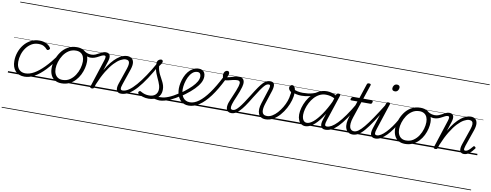

<svg xmlns="http://www.w3.org/2000/svg" viewBox="-103 -1603 6900 2696"><g transform="rotate(10 3346.5 -255.0)"><path d="M240 17Q154 17 108 -35Q62 -87 62 -175Q62 -241 83.5 -302.5Q105 -364 145 -413Q185 -462 240 -490.5Q295 -519 362 -519Q418 -519 459 -498.5Q500 -478 520 -447Q527 -438 525 -431Q523 -424 513 -415Q503 -408 494.5 -408Q486 -408 479 -416Q460 -439 432 -454.5Q404 -470 356 -470Q301 -470 257.5 -444Q214 -418 182.5 -375Q151 -332 134.5 -279.5Q118 -227 118 -174Q118 -130 132.5 -98Q147 -66 175.5 -48.5Q204 -31 245 -31Q256 -31 261 -23.5Q266 -16 265 -6.5Q264 3 257.5 10Q251 17 240 17ZM0 490H523V500H0ZM0 -20H523V0H0ZM0 -505H523V-500H0ZM0 -1010H523V-1000H0Z M239 17Q230 17 225.5 10Q221 3 221.5 -6.5Q222 -16 228 -23.5Q234 -31 244 -31Q303 -31 367.5 -67.5Q432 -104 504.5 -177.5Q577 -251 656 -360Q662 -368 670.5 -366Q679 -364 684.5 -356.5Q690 -349 684 -341Q603 -222 527.5 -142.5Q452 -63 380.5 -23Q309 17 239 17ZM523 490V500ZM523 -20V0ZM523 -505V-500ZM523 -1010V-1000Z M767 19Q711 19 672.5 -4.5Q634 -28 614.5 -70.5Q595 -113 595 -168Q595 -222 614 -283Q633 -344 670.5 -398Q708 -452 764.5 -485.5Q821 -519 897 -519Q952 -519 990.5 -497Q1029 -475 1049 -434.5Q1069 -394 1069 -340Q1069 -298 1057.5 -249.5Q1046 -201 1022.5 -153.5Q999 -106 962.5 -67Q926 -28 877.5 -4.5Q829 19 767 19ZM773 -31Q832 -31 876.5 -61Q921 -91 951 -137.5Q981 -184 996 -236Q1011 -288 1011 -333Q1011 -375 997.5 -405.5Q984 -436 957 -452.5Q930 -469 891 -469Q833 -469 788.5 -440Q744 -411 713.5 -365Q683 -319 667 -267Q651 -215 651 -171Q651 -129 665.5 -97Q680 -65 707 -48Q734 -31 773 -31ZM523 490H1124V500H523ZM523 -20H1124V0H523ZM523 -505H1124V-500H523ZM523 -1010H1124V-1000H523Z M1105 -407Q1088 -407 1067.5 -412.5Q1047 -418 1027.5 -427.5Q1008 -437 993 -448Q984 -455 982 -463Q980 -471 983.5 -477.5Q987 -484 994 -486Q1001 -488 1011 -481Q1040 -462 1065 -456.5Q1090 -451 1111 -451Q1141 -451 1166.5 -461.5Q1192 -472 1215 -485Q1238 -498 1260.5 -508.5Q1283 -519 1306 -519Q1316 -519 1320.5 -511.5Q1325 -504 1323.5 -495Q1322 -486 1314.5 -478.5Q1307 -471 1294 -471Q1277 -471 1257 -461.5Q1237 -452 1214 -439Q1191 -426 1164 -416.5Q1137 -407 1105 -407ZM1125 490V500ZM1125 -20V0ZM1125 -505V-500ZM1125 -1010V-1000Z M1617 17Q1591 17 1574.5 7Q1558 -3 1552 -20.5Q1546 -38 1548 -62.5Q1550 -87 1560 -116L1638 -344Q1652 -386 1653 -413.5Q1654 -441 1640.5 -455Q1627 -469 1599 -469Q1568 -469 1526.5 -446.5Q1485 -424 1438.5 -375Q1392 -326 1343 -246.5Q1294 -167 1247 -53L1231 -4Q1228 6 1221.5 10.5Q1215 15 1200 15Q1188 15 1180.5 10Q1173 5 1176 -6L1306 -407Q1316 -439 1314 -455Q1312 -471 1294 -471Q1284 -471 1280 -478.5Q1276 -486 1278 -495Q1280 -504 1287.5 -511.5Q1295 -519 1307 -519Q1332 -519 1346.5 -510Q1361 -501 1366.5 -484.5Q1372 -468 1370 -445.5Q1368 -423 1359 -396L1316 -264Q1355 -334 1395 -382.5Q1435 -431 1473 -461.5Q1511 -492 1546.5 -505.5Q1582 -519 1612 -519Q1650 -519 1675.5 -500.5Q1701 -482 1706.5 -442.5Q1712 -403 1691 -340L1615 -117Q1599 -71 1602 -51Q1605 -31 1631 -31Q1641 -31 1645 -23.5Q1649 -16 1647.5 -7Q1646 2 1638.5 9.5Q1631 17 1617 17ZM1124 490H1795V500H1124ZM1124 -20H1795V0H1124ZM1124 -505H1795V-500H1124ZM1124 -1010H1795V-1000H1124Z M1617 17Q1606 17 1602 9.5Q1598 2 1600 -7Q1602 -16 1610 -23.5Q1618 -31 1631 -31Q1671 -31 1718.5 -63.5Q1766 -96 1818.5 -157Q1871 -218 1928 -302.5Q1985 -387 2044 -493Q2052 -505 2061 -503Q2070 -501 2075.5 -491Q2081 -481 2074 -469Q2013 -356 1954 -266.5Q1895 -177 1839 -113.5Q1783 -50 1727.5 -16.5Q1672 17 1617 17ZM1795 490V500ZM1795 -20V0ZM1795 -505V-500ZM1795 -1010V-1000Z M2166 17Q2152 17 2136 14.5Q2120 12 2102.5 8.5Q2085 5 2063 2L2087 -21Q2108 -23 2125 -25.5Q2142 -28 2155.5 -29.5Q2169 -31 2179 -31Q2188 -31 2192 -23.5Q2196 -16 2194.5 -7Q2193 2 2185.5 9.5Q2178 17 2166 17ZM2008 19Q1965 19 1926 7Q1887 -5 1861 -23Q1852 -32 1852 -41Q1852 -50 1859 -57Q1868 -66 1874.5 -66Q1881 -66 1892 -59Q1919 -43 1947.5 -35Q1976 -27 2008 -27Q2067 -27 2099 -57.5Q2131 -88 2131 -140Q2131 -165 2124 -189.5Q2117 -214 2106 -239.5Q2095 -265 2082.5 -292Q2070 -319 2058.5 -348Q2047 -377 2040 -410.5Q2033 -444 2033 -481Q2033 -520 2051.5 -536.5Q2070 -553 2089 -553Q2102 -553 2109 -546Q2116 -539 2116 -528Q2116 -514 2105 -496Q2094 -478 2077 -457Q2080 -423 2089 -394.5Q2098 -366 2110.5 -341Q2123 -316 2136 -292.5Q2149 -269 2160.5 -245Q2172 -221 2179 -195.5Q2186 -170 2186 -139Q2186 -68 2138.5 -24.5Q2091 19 2008 19ZM1795 490H2345V500H1795ZM1795 -20H2345V0H1795ZM1795 -505H2345V-500H1795ZM1795 -1010H2345V-1000H1795Z M2165 17Q2153 17 2149 9.5Q2145 2 2148 -7Q2151 -16 2159.5 -23.5Q2168 -31 2181 -31Q2224 -31 2286 -56Q2348 -81 2426 -133Q2433 -137 2439 -134Q2445 -131 2448.5 -123Q2452 -115 2451 -107Q2450 -99 2442 -93Q2383 -54 2331 -29.5Q2279 -5 2237.5 6Q2196 17 2165 17ZM2345 490V500ZM2345 -20V0ZM2345 -505V-500ZM2345 -1010V-1000Z M2424 -130Q2441 -140 2457 -152Q2473 -164 2490 -176Q2547 -220 2587.5 -260.5Q2628 -301 2650 -339.5Q2672 -378 2672 -413Q2672 -438 2660 -454Q2648 -470 2623 -470Q2612 -470 2607.5 -477Q2603 -484 2605 -494Q2607 -504 2614.5 -511.5Q2622 -519 2635 -519Q2664 -519 2684.5 -507.5Q2705 -496 2716 -475Q2727 -454 2727 -423Q2727 -378 2702 -332Q2677 -286 2629 -237Q2581 -188 2511 -136Q2494 -124 2477.5 -112Q2461 -100 2444 -89ZM2345 490H2789V500H2345ZM2345 -20H2789V0H2345ZM2345 -505H2789V-500H2345ZM2345 -1010H2789V-1000H2345Z M2579 17Q2544 17 2516 6Q2488 -5 2467 -25Q2446 -45 2432 -71.5Q2418 -98 2411 -130Q2404 -162 2404 -197Q2404 -234 2413 -277.5Q2422 -321 2440 -364Q2458 -407 2485.5 -441.5Q2513 -476 2550.5 -497.5Q2588 -519 2635 -519Q2646 -519 2650.5 -511.5Q2655 -504 2653 -494Q2651 -484 2643.5 -477Q2636 -470 2623 -470Q2582 -470 2551 -441.5Q2520 -413 2499.5 -369.5Q2479 -326 2469 -280Q2459 -234 2459 -197Q2459 -164 2466.5 -134.5Q2474 -105 2489.5 -81.5Q2505 -58 2530 -45Q2555 -32 2590 -32Q2651 -32 2716.5 -80.5Q2782 -129 2851 -224.5Q2920 -320 2991 -460Q2994 -466 3002 -466.5Q3010 -467 3017.5 -462.5Q3025 -458 3029 -451Q3033 -444 3029 -435Q2955 -284 2880 -183.5Q2805 -83 2729.5 -33Q2654 17 2579 17ZM2789 490H2802V500H2789ZM2789 -20H2802V0H2789ZM2789 -505H2802V-500H2789ZM2789 -1010H2802V-1000H2789Z M3190 17Q3161 17 3144 5.5Q3127 -6 3120 -25Q3113 -44 3115 -67.5Q3117 -91 3124 -115Q3131 -135 3143.5 -166Q3156 -197 3172 -233.5Q3188 -270 3202.5 -306.5Q3217 -343 3226 -374Q3238 -416 3230 -434.5Q3222 -453 3193 -453Q3164 -453 3132.5 -445.5Q3101 -438 3072.5 -430.5Q3044 -423 3022 -423Q3011 -423 3002 -431Q2993 -439 2988 -454Q2983 -469 2982 -491Q2982 -510 2988.5 -525Q2995 -540 3007 -549Q3019 -558 3036 -558Q3048 -558 3055.5 -549Q3063 -540 3063 -526Q3063 -517 3059.5 -503.5Q3056 -490 3044 -469Q3062 -471 3082 -477Q3102 -483 3123.5 -489Q3145 -495 3167.5 -499.5Q3190 -504 3212 -504Q3243 -504 3261.5 -489.5Q3280 -475 3284.5 -445.5Q3289 -416 3277 -372Q3269 -342 3255 -304.5Q3241 -267 3225 -229.5Q3209 -192 3196 -160.5Q3183 -129 3178 -109Q3167 -71 3171 -51Q3175 -31 3203 -31Q3213 -31 3216.5 -23.5Q3220 -16 3218.5 -7Q3217 2 3210 9.5Q3203 17 3190 17ZM2801 490H3369V500H2801ZM2801 -20H3369V0H2801ZM2801 -505H3369V-500H2801ZM2801 -1010H3369V-1000H2801Z M3190 17Q3179 17 3175 9.5Q3171 2 3173.5 -7Q3176 -16 3184 -23.5Q3192 -31 3204 -31Q3222 -31 3243 -46Q3264 -61 3289 -91Q3314 -121 3343.5 -165Q3373 -209 3409 -267Q3459 -349 3494 -399Q3529 -449 3555 -475Q3581 -501 3604 -510Q3627 -519 3652 -519Q3662 -519 3664 -511.5Q3666 -504 3662.5 -495Q3659 -486 3653 -478.5Q3647 -471 3641 -471Q3626 -471 3611.5 -464.5Q3597 -458 3577.5 -436.5Q3558 -415 3527.5 -371Q3497 -327 3451 -252Q3406 -176 3369.5 -124Q3333 -72 3302.5 -41.5Q3272 -11 3245 3Q3218 17 3190 17ZM3368 490H3468V500H3368ZM3368 -20H3468V0H3368ZM3368 -505H3468V-500H3368ZM3368 -1010H3468V-1000H3368Z M3676 19Q3637 19 3611.5 2.5Q3586 -14 3574.5 -42.5Q3563 -71 3565 -109.5Q3567 -148 3582 -193L3651 -407Q3661 -439 3659 -455Q3657 -471 3639 -471Q3629 -471 3625 -478.5Q3621 -486 3623 -495Q3625 -504 3632.5 -511.5Q3640 -519 3652 -519Q3676 -519 3690 -510.5Q3704 -502 3709 -485.5Q3714 -469 3711.5 -446.5Q3709 -424 3701 -396L3635 -193Q3624 -159 3620 -129.5Q3616 -100 3620.5 -77.5Q3625 -55 3641.5 -42.5Q3658 -30 3689 -30Q3726 -30 3763.5 -52.5Q3801 -75 3834.5 -112.5Q3868 -150 3895.5 -196Q3923 -242 3940 -290Q3957 -338 3961 -381Q3963 -390 3965 -399.5Q3967 -409 3966 -419Q3946 -432 3936.5 -447Q3927 -462 3927 -478Q3927 -495 3938.5 -507Q3950 -519 3966 -519Q3978 -519 3987.5 -511.5Q3997 -504 4003.5 -490Q4010 -476 4013 -457.5Q4016 -439 4016 -418Q4016 -369 3999 -310.5Q3982 -252 3951 -194Q3920 -136 3877.5 -87.5Q3835 -39 3784 -10Q3733 19 3676 19ZM3469 490H4073V500H3469ZM3469 -20H4073V0H3469ZM3469 -505H4073V-500H3469ZM3469 -1010H4073V-1000H3469Z M4113 -395Q4076 -395 4037 -404Q3998 -413 3966 -434Q3961 -438 3961.5 -446Q3962 -454 3966.5 -461Q3971 -468 3977.5 -471.5Q3984 -475 3991 -470Q4014 -454 4052.5 -446Q4091 -438 4128 -438Q4163 -438 4199.5 -442Q4236 -446 4269.5 -456Q4303 -466 4330 -481Q4341 -487 4345.5 -481Q4350 -475 4349 -465.5Q4348 -456 4340 -451Q4287 -423 4231 -409Q4175 -395 4113 -395ZM4073 490V500ZM4073 -20V0ZM4073 -505V-500ZM4073 -1010V-1000Z M4243 17Q4210 17 4184.5 -1Q4159 -19 4145 -52.5Q4131 -86 4131 -131Q4131 -175 4145.5 -227.5Q4160 -280 4187.5 -331.5Q4215 -383 4255.5 -425.5Q4296 -468 4348 -493.5Q4400 -519 4463 -519Q4499 -519 4539 -507Q4579 -495 4611 -472L4597 -428Q4554 -454 4519 -461.5Q4484 -469 4454 -469Q4405 -469 4363.5 -447.5Q4322 -426 4289.5 -390Q4257 -354 4234 -309.5Q4211 -265 4199 -220Q4187 -175 4187 -136Q4187 -106 4195 -82.5Q4203 -59 4218.5 -46Q4234 -33 4257 -33Q4297 -33 4347.5 -75Q4398 -117 4455.5 -200Q4513 -283 4571 -407L4589 -369Q4526 -236 4466 -150.5Q4406 -65 4350 -24Q4294 17 4243 17ZM4530 17Q4503 17 4487.5 7Q4472 -3 4465.5 -20.5Q4459 -38 4461 -62.5Q4463 -87 4473 -116L4596 -494Q4601 -506 4607.5 -510.5Q4614 -515 4627 -515Q4645 -515 4650 -508Q4655 -501 4651 -489L4528 -117Q4513 -71 4515.5 -51Q4518 -31 4543 -31Q4553 -31 4557.5 -23.5Q4562 -16 4560.5 -7Q4559 2 4551.5 9.5Q4544 17 4530 17ZM4073 490H4708V500H4073ZM4073 -20H4708V0H4073ZM4073 -505H4708V-500H4073ZM4073 -1010H4708V-1000H4073Z M4530 17Q4519 17 4514 9.5Q4509 2 4510.5 -7Q4512 -16 4520.5 -23.5Q4529 -31 4544 -31Q4573 -31 4609.5 -51.5Q4646 -72 4690.5 -118Q4735 -164 4789 -240.5Q4843 -317 4908 -429Q4915 -439 4924 -438Q4933 -437 4938 -429Q4943 -421 4937 -410Q4867 -286 4810.5 -203.5Q4754 -121 4706 -73Q4658 -25 4614.5 -4Q4571 17 4530 17ZM4708 490V500ZM4708 -20V0ZM4708 -505V-500ZM4708 -1010V-1000Z M4919 17Q4879 17 4854 -2Q4829 -21 4817.5 -53Q4806 -85 4809.5 -128.5Q4813 -172 4829 -221L4906 -452H4819Q4808 -452 4805.5 -458.5Q4803 -465 4807 -477Q4811 -489 4817 -494.5Q4823 -500 4833 -500H4923L4992 -709Q4996 -721 5002 -725.5Q5008 -730 5022 -730Q5040 -730 5045.5 -724Q5051 -718 5047 -706L4978 -500H5103Q5114 -500 5116.5 -494Q5119 -488 5115 -476Q5112 -463 5106 -457.5Q5100 -452 5089 -452H4962L4884 -219Q4867 -168 4864.5 -132Q4862 -96 4869.5 -74Q4877 -52 4893 -41.5Q4909 -31 4929 -31Q4939 -31 4944 -23.5Q4949 -16 4948.5 -7Q4948 2 4941 9.5Q4934 17 4919 17ZM4708 490H5096V500H4708ZM4708 -20H5096V0H4708ZM4708 -505H5096V-500H4708ZM4708 -1010H5096V-1000H4708Z M4917 17Q4906 17 4901 9.5Q4896 2 4897.5 -7Q4899 -16 4907.5 -23.5Q4916 -31 4931 -31Q4959 -31 4992 -54.5Q5025 -78 5068.5 -130Q5112 -182 5170 -267Q5228 -352 5305 -476Q5311 -486 5320.5 -485Q5330 -484 5335.5 -476Q5341 -468 5335 -459Q5250 -318 5189 -225.5Q5128 -133 5082 -80Q5036 -27 4997 -5Q4958 17 4917 17ZM5095 490V500ZM5095 -20V0ZM5095 -505V-500ZM5095 -1010V-1000Z M5244 17Q5216 17 5199.5 7Q5183 -3 5176 -21Q5169 -39 5171.5 -63.5Q5174 -88 5183 -117L5307 -494Q5311 -506 5317 -510.5Q5323 -515 5336 -515Q5353 -515 5359 -508.5Q5365 -502 5361 -491L5239 -118Q5224 -72 5226.5 -51.5Q5229 -31 5257 -31Q5268 -31 5272.5 -23.5Q5277 -16 5275 -7Q5273 2 5265.5 9.5Q5258 17 5244 17ZM5397 -683Q5379 -683 5367.5 -692Q5356 -701 5356 -719Q5356 -743 5371 -762.5Q5386 -782 5414 -782Q5431 -782 5442.5 -773Q5454 -764 5454 -745Q5454 -722 5439 -702.5Q5424 -683 5397 -683ZM5096 490H5421V500H5096ZM5096 -20H5421V0H5096ZM5096 -505H5421V-500H5096ZM5096 -1010H5421V-1000H5096Z M5243 17Q5232 17 5227 9.5Q5222 2 5223.5 -7Q5225 -16 5233.5 -23.5Q5242 -31 5257 -31Q5282 -31 5314 -51Q5346 -71 5381.5 -108Q5417 -145 5453.5 -195.5Q5490 -246 5524 -307Q5529 -316 5538 -315Q5547 -314 5553 -307.5Q5559 -301 5554 -292Q5517 -222 5478 -165Q5439 -108 5399 -67.5Q5359 -27 5320 -5Q5281 17 5243 17ZM5421 490V500ZM5421 -20V0ZM5421 -505V-500ZM5421 -1010V-1000Z M5665 19Q5609 19 5570.5 -4.5Q5532 -28 5512.5 -70.5Q5493 -113 5493 -168Q5493 -222 5512 -283Q5531 -344 5568.5 -398Q5606 -452 5662.5 -485.5Q5719 -519 5795 -519Q5850 -519 5888.5 -497Q5927 -475 5947 -434.5Q5967 -394 5967 -340Q5967 -298 5955.5 -249.5Q5944 -201 5920.5 -153.5Q5897 -106 5860.5 -67Q5824 -28 5775.5 -4.5Q5727 19 5665 19ZM5671 -31Q5730 -31 5774.5 -61Q5819 -91 5849 -137.5Q5879 -184 5894 -236Q5909 -288 5909 -333Q5909 -375 5895.5 -405.5Q5882 -436 5855 -452.5Q5828 -469 5789 -469Q5731 -469 5686.5 -440Q5642 -411 5611.5 -365Q5581 -319 5565 -267Q5549 -215 5549 -171Q5549 -129 5563.5 -97Q5578 -65 5605 -48Q5632 -31 5671 -31ZM5421 490H6022V500H5421ZM5421 -20H6022V0H5421ZM5421 -505H6022V-500H5421ZM5421 -1010H6022V-1000H5421Z M6003 -407Q5986 -407 5965.5 -412.5Q5945 -418 5925.5 -427.5Q5906 -437 5891 -448Q5882 -455 5880 -463Q5878 -471 5881.5 -477.5Q5885 -484 5892 -486Q5899 -488 5909 -481Q5938 -462 5963 -456.5Q5988 -451 6009 -451Q6039 -451 6064.5 -461.5Q6090 -472 6113 -485Q6136 -498 6158.5 -508.5Q6181 -519 6204 -519Q6214 -519 6218.5 -511.5Q6223 -504 6221.5 -495Q6220 -486 6212.5 -478.5Q6205 -471 6192 -471Q6175 -471 6155 -461.5Q6135 -452 6112 -439Q6089 -426 6062 -416.5Q6035 -407 6003 -407ZM6023 490V500ZM6023 -20V0ZM6023 -505V-500ZM6023 -1010V-1000Z M6098 15Q6086 15 6078.5 10Q6071 5 6074 -6L6204 -407Q6214 -439 6212 -455Q6210 -471 6192 -471Q6182 -471 6178 -478.5Q6174 -486 6176 -495Q6178 -504 6185.5 -511.5Q6193 -519 6205 -519Q6230 -519 6244.5 -510Q6259 -501 6264.5 -484.5Q6270 -468 6268 -445.5Q6266 -423 6257 -396L6214 -264Q6253 -334 6293 -382.5Q6333 -431 6371.5 -461.5Q6410 -492 6445.5 -505.5Q6481 -519 6512 -519Q6550 -519 6574.5 -500.5Q6599 -482 6604.5 -442.5Q6610 -403 6589 -340L6507 -103Q6499 -78 6497 -63Q6495 -48 6499.5 -41Q6504 -34 6515 -34Q6533 -34 6550.5 -45.5Q6568 -57 6585 -75Q6602 -93 6615 -109Q6621 -117 6627 -118Q6633 -119 6640 -113Q6651 -106 6652 -99.5Q6653 -93 6648 -86Q6636 -69 6614.5 -45Q6593 -21 6564.5 -3Q6536 15 6503 15Q6480 15 6466 5Q6452 -5 6447 -22.5Q6442 -40 6445 -64Q6448 -88 6458 -117L6536 -344Q6550 -386 6551 -413.5Q6552 -441 6538.5 -455Q6525 -469 6497 -469Q6466 -469 6424.5 -446.5Q6383 -424 6336.5 -375Q6290 -326 6241 -246.5Q6192 -167 6145 -53L6129 -4Q6126 6 6119.5 10.5Q6113 15 6098 15ZM6022 490H6693V500H6022ZM6022 -20H6693V0H6022ZM6022 -505H6693V-500H6022ZM6022 -1010H6693V-1000H6022Z"/></g></svg>

Font: Playwrite US Trad Guides
Style: Regular
Weight: 400
Designer: Veronika Burian, José Scaglione
Foundry: TypeTogether
Version: Version 1.003